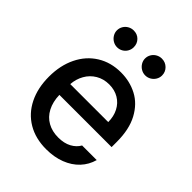

<svg xmlns="http://www.w3.org/2000/svg" viewBox="-210 -852 980 980"><g transform="rotate(45 280.5 -361.5)"><path d="M40 -261.7Q40 -342.8 70.6 -405.3Q101.1 -467.8 156.7 -502.4Q212.4 -537.1 285.2 -537.1Q349.1 -537.1 402.3 -509.3Q455.6 -481.4 488 -421.6Q520.5 -361.8 520.5 -270.5V-233.4H143.6Q145 -184.1 163.8 -148.2Q182.6 -112.3 215.8 -93.8Q249 -75.2 293 -75.2Q335.4 -75.2 364.7 -91.1Q394 -106.9 408.2 -132.8H513.7Q502 -89.8 471.7 -57.4Q441.4 -24.9 395.3 -7.1Q349.1 10.7 292 10.7Q214.8 10.7 158 -22.9Q101.1 -56.6 70.6 -118.2Q40 -179.7 40 -261.7ZM418 -311.5Q418 -352.1 401.6 -383.8Q385.3 -415.5 355.5 -433.3Q325.7 -451.2 286.1 -451.2Q245.6 -451.2 214.1 -432.4Q182.6 -413.6 164.6 -381.6Q146.5 -349.6 144 -311.5ZM118.2 -673.8Q118.2 -690.4 126.5 -704.3Q134.8 -718.3 148.9 -726.3Q163.1 -734.4 179.7 -734.4Q206.1 -734.4 223.1 -717Q240.2 -699.7 240.2 -673.8Q240.2 -657.7 232.4 -643.8Q224.6 -629.9 210.7 -621.6Q196.8 -613.3 179.7 -613.3Q163.6 -613.3 149.4 -621.6Q135.3 -629.9 126.7 -644Q118.2 -658.2 118.2 -673.8ZM321.3 -673.8Q321.3 -690.4 329.6 -704.3Q337.9 -718.3 352.1 -726.3Q366.2 -734.4 382.8 -734.4Q408.7 -734.4 426.5 -716.8Q444.3 -699.2 444.3 -673.8Q444.3 -657.7 436 -643.8Q427.7 -629.9 413.6 -621.6Q399.4 -613.3 382.8 -613.3Q366.7 -613.3 352.5 -621.6Q338.4 -629.9 329.8 -644Q321.3 -658.2 321.3 -673.8Z"/></g></svg>

Font: WEMIX Pretendard Medium
Style: Regular
Weight: 500
Designer: Base glyphs from Inter by Rasmus Andersson; Hangeul glyphs from Noto Sans CJK(Source Han Sans) by Jang Soo-young and Kan
Foundry: Kil Hyung-jin
Version: Version 1.000